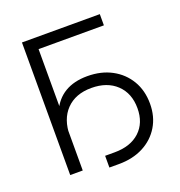

<svg xmlns="http://www.w3.org/2000/svg" viewBox="-136 -843 929 990"><g transform="rotate(-20 328.5 -348.0)"><path d="M520 -727.5V-666H161.6V0H92.8V-727.5ZM295.9 32.7V-31.7H348.1Q436 -31.7 486.3 -78.4Q536.6 -125 536.6 -205.6Q536.6 -287.6 485.6 -336.2Q434.6 -384.8 348.1 -384.8Q260.7 -384.8 210.4 -332.8Q160.2 -280.8 160.2 -189.9H125Q125 -272.9 150.4 -331.1Q175.8 -389.2 225.8 -419.2Q275.9 -449.2 349.1 -449.2Q424.8 -449.2 482.4 -418.5Q540 -387.7 572.8 -332.8Q605.5 -277.8 605.5 -205.6Q605.5 -134.8 573 -81.1Q540.5 -27.3 482.7 2.7Q424.8 32.7 348.1 32.7Z"/></g></svg>

Font: Inter 17pt Light
Style: Regular
Weight: 300
Version: Version 4.001;git-66647c0bb